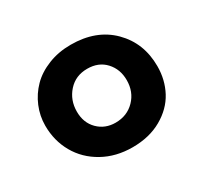

<svg xmlns="http://www.w3.org/2000/svg" viewBox="-106 -696 800 758"><g transform="rotate(-30 294.0 -316.5)"><path d="M43.9 -325.7Q43.9 -370.1 61 -411.1Q78.1 -452.1 109.1 -483.6Q140.1 -515.1 187.3 -533.9Q234.4 -552.7 290.5 -552.7Q406.2 -552.7 475.6 -483.4Q544.9 -414.1 544.9 -308.6Q544.9 -246.6 517.6 -195.3Q490.2 -144 433.8 -111.8Q377.4 -79.6 300.8 -79.6Q225.6 -79.6 166.5 -112.5Q107.4 -145.5 75.7 -201.4Q43.9 -257.3 43.9 -325.7ZM179.7 -311.5Q179.7 -260.7 211.4 -229Q243.2 -197.3 291 -197.3Q343.8 -197.3 378.2 -232.7Q412.6 -268.1 412.6 -321.3Q412.6 -371.1 381.8 -404.5Q351.1 -438 299.3 -438Q246.1 -438 212.9 -400.9Q179.7 -363.8 179.7 -311.5Z"/></g></svg>

Font: Khula Bold
Style: Regular
Weight: 700
Designer: Erin McLaughlin, Steve Matteson
Version: Version 1.000;PS 1.0;hotconv 1.0.72;makeotf.lib2.5.5900